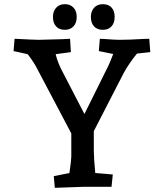

<svg xmlns="http://www.w3.org/2000/svg" viewBox="-20 -896 786 921"><path d="M113 -636 45 -651 50 -710Q145 -705 166 -705Q179 -705 278 -708L316 -710L320 -646L247 -636Q257 -593 284 -544L385 -349L500 -581Q511 -605 523 -637L454 -651L459 -710L480 -709Q534 -705 552 -705Q602 -705 664 -709L696 -710L701 -646L637 -639Q598 -591 573 -545L430 -267V-174Q430 -138 437 -66L521 -59L515 0H382L243 5L238 -51L313 -66Q322 -129 322 -144V-256L161 -561Q145 -594 113 -636ZM416 -815Q416 -842 431.5 -859Q447 -876 473 -876Q500 -876 515 -860Q530 -844 530 -815Q530 -786 515 -769.5Q500 -753 473 -753Q446 -753 431 -769.5Q416 -786 416 -815ZM234 -815Q234 -842 249.5 -859Q265 -876 291 -876Q317 -876 332.5 -859.5Q348 -843 348 -815Q348 -786 332.5 -769.5Q317 -753 291 -753Q264 -753 249 -769.5Q234 -786 234 -815Z"/></svg>

Font: Andada Pro SemiBold
Style: Regular
Weight: 600
Designer: Carolina Giovagnoli
Foundry: Huerta Tipografica
Version: Version 3.005